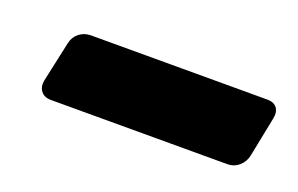

<svg xmlns="http://www.w3.org/2000/svg" viewBox="-33 -796 420 271"><g transform="rotate(20 177.0 -660.5)"><path d="M49 -608Q39 -608 34 -614.5Q29 -621 31 -631L44 -691Q46 -701 53.5 -707Q61 -713 71 -713H336Q346 -713 350.5 -707Q355 -701 353 -691L341 -631Q339 -621 331.5 -614.5Q324 -608 314 -608Z"/></g></svg>

Font: Rubik SemiBold
Style: Italic
Weight: 600
Italic angle: -12°
Designer: Hubert and Fischer
Foundry: Hubert and Fischer
Version: Version 2.300;gftools[0.9.30]